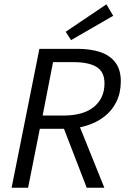

<svg xmlns="http://www.w3.org/2000/svg" viewBox="-20 -887 595 907"><path d="M34.8 0 166.1 -656.3H346Q407.2 -656.3 453.2 -641.1Q499.2 -625.8 524.9 -592Q550.7 -558.1 550.7 -503.3Q550.7 -448.3 529.8 -406.1Q508.9 -363.9 472.1 -335.6Q435.3 -307.4 386.9 -292.9Q338.4 -278.4 283.6 -278.4H168.1L112.7 0ZM181.4 -341.2H279.9Q373.9 -341.2 423.8 -382.2Q473.6 -423.2 473.6 -493.2Q473.6 -547.5 436.5 -570.5Q399.3 -593.5 326.5 -593.5H230.6ZM389.7 0 276.4 -293.6 336.1 -339.5 473 0ZM315.7 -697.5 290.4 -737 482.7 -866.6 514.8 -812.4Z"/></svg>

Font: Source Sans Variable
Style: Italic
Weight: 200
Italic angle: -11°
Designer: Paul D. Hunt
Foundry: Adobe Systems Incorporated
Version: Version 3.006;hotconv 1.0.111;makeotfexe 2.5.65597